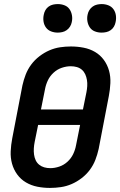

<svg xmlns="http://www.w3.org/2000/svg" viewBox="-20 -910 590 942"><path d="M225 12Q193 12 163 6Q133 0 107.5 -15Q82 -30 64.5 -54Q47 -78 39 -107Q31 -136 32.5 -168Q34 -200 40 -231L90 -491Q96 -518 106 -544Q116 -570 133 -593Q150 -616 173.5 -634Q197 -652 222.5 -663Q248 -674 274.5 -678Q301 -682 328 -682Q360 -682 390.5 -676Q421 -670 446.5 -655Q472 -640 489.5 -616Q507 -592 515 -563Q523 -534 521.5 -502Q520 -470 514 -439L464 -179Q458 -152 448 -126Q438 -100 421 -77Q404 -54 380.5 -36Q357 -18 331.5 -7Q306 4 279 8Q252 12 225 12ZM387 -373 404 -457Q407 -472 408 -487.5Q409 -503 406.5 -518Q404 -533 398 -546Q392 -559 381.5 -568Q371 -577 357 -581Q343 -585 327 -585Q306 -585 283.5 -577.5Q261 -570 243 -553.5Q225 -537 215 -516Q205 -495 201 -473L181 -373ZM227 -85Q248 -85 270.5 -92.5Q293 -100 311 -116.5Q329 -133 339 -154Q349 -175 353 -197L373 -297H167L150 -213Q147 -198 146 -182.5Q145 -167 147 -152Q149 -137 155 -124Q161 -111 172 -102Q183 -93 197 -89Q211 -85 227 -85ZM478 -750Q461 -750 445.5 -756Q430 -762 421 -775Q412 -788 409 -805Q406 -822 410 -839Q412 -850 418.5 -860.5Q425 -871 435 -878Q445 -885 456.5 -887.5Q468 -890 479 -890Q496 -890 511.5 -884Q527 -878 536.5 -865Q546 -852 548.5 -835Q551 -818 547 -801Q545 -790 539 -779.5Q533 -769 523 -762Q513 -755 501.5 -752.5Q490 -750 478 -750ZM263 -750Q246 -750 230.5 -756Q215 -762 205.5 -775Q196 -788 193.5 -805Q191 -822 195 -839Q197 -850 203 -860.5Q209 -871 219 -878Q229 -885 240.5 -887.5Q252 -890 264 -890Q281 -890 296.5 -884Q312 -878 321 -865Q330 -852 333 -835Q336 -818 332 -801Q330 -790 323.5 -779.5Q317 -769 307 -762Q297 -755 285.5 -752.5Q274 -750 263 -750Z"/></svg>

Font: Lode
Style: Bold Italic
Weight: 700
Italic angle: -11°
Monospace: yes
Designer: Belleve Invis
Foundry: Belleve Invis
Version: Version 29.2.0; ttfautohint (v1.8.3)